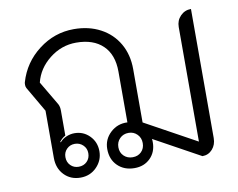

<svg xmlns="http://www.w3.org/2000/svg" viewBox="-69 -684 972 784"><g transform="rotate(-10 417.0 -292.0)"><path d="M111 -89V-285L50 -390Q47 -396 47 -403Q47 -411 48 -414Q71 -493 136.5 -543Q202 -593 282 -593Q344 -593 392 -567.5Q440 -542 466.5 -496Q493 -450 493 -390V-169L706 -52V-527Q706 -554 724 -572.5Q742 -591 768 -591V-56Q768 -28 751.5 -9.5Q735 9 710 9L519 -96Q520 -91 520 -82Q520 -42 494.5 -16.5Q469 9 429 9Q386 9 359 -17.5Q332 -44 332 -87Q332 -127 361.5 -154.5Q391 -182 432 -180V-391Q432 -461 392.5 -499Q353 -537 282 -537Q221 -537 171.5 -498Q122 -459 108 -402L167 -302Q173 -291 173 -275V-171Q158 -163 148 -149L150 -147Q161 -160 177.5 -167Q194 -174 211 -174Q248 -174 273.5 -148Q299 -122 299 -84Q299 -46 272 -18.5Q245 9 205 9Q164 9 137.5 -18.5Q111 -46 111 -89ZM479 -86Q479 -108 464.5 -122.5Q450 -137 429 -137Q407 -137 392.5 -122.5Q378 -108 378 -86Q378 -64 392.5 -50Q407 -36 429 -36Q451 -36 465 -50Q479 -64 479 -86ZM253 -84Q253 -104 239 -117.5Q225 -131 205 -131Q185 -131 171.5 -117.5Q158 -104 158 -84Q158 -63 171.5 -49.5Q185 -36 205 -36Q226 -36 239.5 -49.5Q253 -63 253 -84Z"/></g></svg>

Font: K2D ExtraLight
Style: Regular
Weight: 275
Designer: Katatrad Aksorn Co.,Ltd.
Foundry: Cadson Demak Co.,Ltd.
Version: Version 1.000; ttfautohint (v1.6)